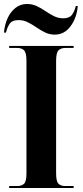

<svg xmlns="http://www.w3.org/2000/svg" viewBox="-20 -945 415 965"><path d="M26 0V-10H67Q89 -10 101 -21.5Q113 -33 113 -74V-639Q113 -680 101 -692Q89 -704 67 -704H26V-714H350V-704H308Q286 -704 274 -692Q262 -680 262 -639V-74Q262 -33 274 -21.5Q286 -10 308 -10H350V0ZM255 -771Q229 -771 206.5 -782Q184 -793 163 -807.5Q142 -822 120 -833Q98 -844 73 -844Q41 -844 28.5 -825.5Q16 -807 10 -781H0Q3 -820 18 -853Q33 -886 58 -905.5Q83 -925 116 -925Q142 -925 164.5 -914.5Q187 -904 208 -889.5Q229 -875 251 -864Q273 -853 298 -853Q329 -853 342 -871Q355 -889 361 -915H371Q366 -856 335 -813.5Q304 -771 255 -771Z"/></svg>

Font: Noto Serif Display SemiCondensed
Style: Bold
Weight: 700
Width: 4
Designer: Monotype Design Team
Foundry: Monotype Imaging Inc.
Version: Version 2.009